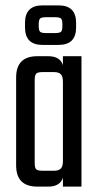

<svg xmlns="http://www.w3.org/2000/svg" viewBox="-20 -694 368 714"><path d="M214 -485H283V0H214V-33Q203 0 159 0H119Q40 0 40 -79V-406Q40 -485 119 -485H159Q203 -485 214 -452ZM140 -59H180Q198 -59 206 -67Q214 -75 214 -95V-390Q214 -410 206 -418Q198 -426 180 -426H140Q120 -426 114.5 -420Q109 -414 109 -395V-90Q109 -70 114.5 -64.5Q120 -59 140 -59ZM198 -527H138Q73 -527 73 -592V-609Q73 -674 138 -674H198Q263 -674 263 -609V-592Q263 -527 198 -527ZM124 -603V-598Q124 -581 129 -576Q134 -571 152 -571H184Q202 -571 207 -576Q212 -581 212 -598V-603Q212 -620 207 -625Q202 -630 184 -630H152Q134 -630 129 -625Q124 -620 124 -603Z"/></svg>

Font: Teko Light
Style: Regular
Weight: 300
Designer: Manushi Parikh, Jonny Pinhorn
Foundry: Indian Type Foundry
Version: Version 1.105;PS 1.0;hotconv 1.0.78;makeotf.lib2.5.61930; tt